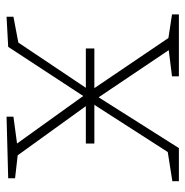

<svg xmlns="http://www.w3.org/2000/svg" viewBox="-10 -556 566 586"><g transform="rotate(-90 273.0 -263.0)"><path d="M13 0V-20L102 -34L246 -258H128V-284H242L92 -492L22 -500V-521L210 -526V-505L128 -494L273 -292L423 -521L515 -526V-505L436 -490L298 -284H418V-258H297L450 -32L522 -21V0H333V-21L413 -31L269 -245L114 0Z"/></g></svg>

Font: Bitter ExtraLight
Style: Regular
Weight: 200
Designer: Sol Matas, and Bitter project Authors
Foundry: Sol Matas
Version: Version 2.001